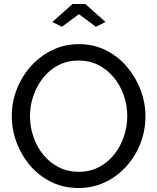

<svg xmlns="http://www.w3.org/2000/svg" viewBox="-20 -936 788 961"><path d="M373 5Q298 5 237 -25Q176 -55 131.5 -106.5Q87 -158 63 -222.5Q39 -287 39 -355Q39 -426 64.5 -490.5Q90 -555 135.5 -605.5Q181 -656 242 -685.5Q303 -715 375 -715Q450 -715 511 -684Q572 -653 616 -601Q660 -549 684 -485Q708 -421 708 -354Q708 -283 683 -218.5Q658 -154 612.5 -103.5Q567 -53 506 -24Q445 5 373 5ZM130 -355Q130 -301 147.5 -250.5Q165 -200 197 -161Q229 -122 274 -99Q319 -76 374 -76Q431 -76 476 -100Q521 -124 552.5 -164Q584 -204 600.5 -254Q617 -304 617 -355Q617 -409 599.5 -459Q582 -509 549.5 -548.5Q517 -588 472.5 -610.5Q428 -633 374 -633Q317 -633 272 -609.5Q227 -586 195.5 -546Q164 -506 147 -456.5Q130 -407 130 -355ZM242 -826 343 -916H407L508 -826L460 -802L375 -865L290 -802Z"/></svg>

Font: Raleway Medium
Style: Regular
Weight: 500
Designer: Matt McInerney, Pablo Impallari, Rodrigo Fuenzalida
Foundry: Matt McInerney, Pablo Impallari, Rodrigo Fuenzalida
Version: Version 4.026